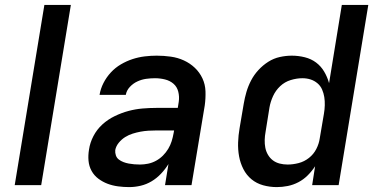

<svg xmlns="http://www.w3.org/2000/svg" viewBox="-20 -755 1540 783"><path d="M40 0 161 -735H269L148 0Z M507 8Q484 8 461.5 5Q439 2 419 -5.5Q399 -13 381.5 -26Q364 -39 353.5 -58Q343 -77 341 -99.5Q339 -122 343 -145Q347 -173 361 -200Q375 -227 397.5 -247.5Q420 -268 448 -281.5Q476 -295 504 -302.5Q532 -310 561 -312.5Q590 -315 618 -315H705L709 -340Q712 -361 707 -381Q702 -401 687.5 -413.5Q673 -426 653 -431Q633 -436 612 -436Q594 -436 576 -433.5Q558 -431 540.5 -423Q523 -415 509.5 -400.5Q496 -386 493 -368H386Q390 -393 402 -416.5Q414 -440 432 -459.5Q450 -479 473 -492.5Q496 -506 520.5 -514Q545 -522 570 -525Q595 -528 619 -528Q648 -528 676.5 -524Q705 -520 730 -508.5Q755 -497 774.5 -478.5Q794 -460 805.5 -435.5Q817 -411 818 -382.5Q819 -354 815 -325L761 0H653L667 -86Q654 -65 636.5 -46.5Q619 -28 598 -15.5Q577 -3 553.5 2.5Q530 8 507 8ZM551 -84Q567 -84 584 -87.5Q601 -91 616.5 -99.5Q632 -108 644.5 -120.5Q657 -133 666 -148Q675 -163 680 -179Q685 -195 688 -212L690 -223H618Q602 -223 585.5 -222Q569 -221 553 -218Q537 -215 521 -210Q505 -205 490.5 -196Q476 -187 464.5 -173Q453 -159 450 -143Q449 -132 452.5 -121.5Q456 -111 464.5 -104.5Q473 -98 483.5 -94Q494 -90 505 -88Q516 -86 527.5 -85Q539 -84 551 -84Z M1109 8Q1080 8 1053 0.5Q1026 -7 1005.5 -24Q985 -41 972.5 -65.5Q960 -90 955 -117.5Q950 -145 951 -174Q952 -203 957 -232L974 -332Q978 -356 985 -380Q992 -404 1004 -427Q1016 -450 1034 -469.5Q1052 -489 1074 -503Q1096 -517 1121 -522.5Q1146 -528 1170 -528Q1197 -528 1223 -521.5Q1249 -515 1269 -500Q1289 -485 1302 -463Q1315 -441 1322 -416L1374 -735H1482L1361 0H1253L1265 -77Q1252 -57 1235 -40Q1218 -23 1197 -12Q1176 -1 1153.5 3.5Q1131 8 1109 8ZM1153 -84Q1175 -84 1198 -90Q1221 -96 1240 -111Q1259 -126 1270 -147.5Q1281 -169 1284 -191L1301 -291Q1304 -308 1304.5 -325.5Q1305 -343 1302.5 -359Q1300 -375 1293.5 -390Q1287 -405 1274.5 -415.5Q1262 -426 1246.5 -431Q1231 -436 1213 -436Q1190 -436 1165.5 -428.5Q1141 -421 1122.5 -403.5Q1104 -386 1093.5 -363Q1083 -340 1079 -317L1063 -217Q1060 -201 1059.5 -184.5Q1059 -168 1062 -152.5Q1065 -137 1073 -123.5Q1081 -110 1093 -101Q1105 -92 1120.5 -88Q1136 -84 1153 -84Z"/></svg>

Font: Iosevka Aile Semibold
Style: Italic
Weight: 600
Italic angle: -9°
Designer: Belleve Invis
Foundry: Belleve Invis
Version: Version 31.1.0; ttfautohint (v1.8.4)